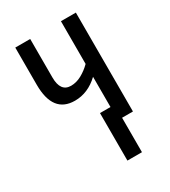

<svg xmlns="http://www.w3.org/2000/svg" viewBox="-179 -627 800 903"><g transform="rotate(-30 221.5 -175.0)"><path d="M380 -537H299V-305Q275 -281 246.5 -265.5Q218 -250 189 -250Q132 -250 132 -328V-537H51V-335Q51 -180 170 -180Q241 -180 299 -235V-71H242V187H321V0H380Z"/></g></svg>

Font: Noto Sans Display Condensed
Style: Regular
Weight: 400
Width: 3
Designer: Monotype Design Team
Foundry: Monotype Imaging Inc.
Version: Version 1.900